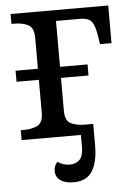

<svg xmlns="http://www.w3.org/2000/svg" viewBox="-53 -576 563 813"><g transform="rotate(-5 229.0 -169.5)"><path d="M23 0V-42H36Q69 -42 93.5 -53.5Q118 -65 118 -109V-248H23V-295H118V-426Q118 -470 93.5 -482Q69 -494 36 -494H23V-536H438V-376H389L384 -409Q377 -456 363 -473Q349 -490 314 -490H212V-295H329V-248H212V-109Q212 -65 236.5 -53.5Q261 -42 294 -42H331V49Q331 119 307 158Q283 197 227 197Q192 197 171.5 183Q151 169 151 142Q151 120 166 105Q178 113 190 117Q202 121 218 121Q243 121 259 105.5Q275 90 275 49V0Z"/></g></svg>

Font: NotoSerif-Regular
Style: Regular
Weight: 400
Designer: Monotype Design Team
Foundry: Monotype Imaging Inc.
Version: Version 2.007; ttfautohint (v1.8) -l 8 -r 50 -G 200 -x 14 -D